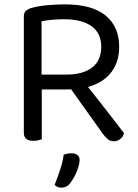

<svg xmlns="http://www.w3.org/2000/svg" viewBox="-20 -639 629 878"><path d="M170 -298H285Q359 -298 401 -330Q443 -362 443 -425Q443 -487 399 -519Q355 -551 273 -551Q246 -551 218.5 -548.5Q191 -546 170 -542ZM285 -230H89V-564Q89 -580 97.5 -588.5Q106 -597 122 -602Q151 -611 193.5 -615Q236 -619 276 -619Q401 -619 463 -568Q525 -517 525 -425Q525 -366 498 -322Q471 -278 418 -254Q365 -230 285 -230ZM287 -256 347 -286Q375 -251 405 -213Q435 -175 463 -139Q491 -103 513 -74.5Q535 -46 547 -30Q543 -13 529.5 -3Q516 7 502 7Q485 7 474 -1.5Q463 -10 451 -26ZM89 -252H171V-2Q165 0 155 2.5Q145 5 133 5Q111 5 100 -4Q89 -13 89 -32ZM299 201Q291 211 281.5 215Q272 219 261 219Q240 219 230 206Q244 171 256 134Q268 97 271 69Q280 65 288.5 63.5Q297 62 307 62Q323 62 333.5 69.5Q344 77 344 92Q344 108 337 129.5Q330 151 319.5 170Q309 189 299 201Z"/></svg>

Font: Baloo Bhaijaan 2
Style: Regular
Weight: 400
Designer: Sanskriti Dholi, Noopur Datye and Ek Type
Foundry: Ek Type
Version: Version 1.701